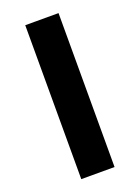

<svg xmlns="http://www.w3.org/2000/svg" viewBox="-136 -764 600 824"><g transform="rotate(-20 164.0 -351.5)"><path d="M88 0V-703H240V0Z"/></g></svg>

Font: Cairo ExtraBold
Style: Regular
Weight: 800
Designer: Mohamed Gaber, Accademia di Belle Arti di Urbino
Foundry: Kief Type Foundry, Accademia di Belle Arti di Urbino
Version: Version 3.117